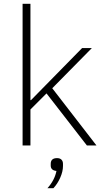

<svg xmlns="http://www.w3.org/2000/svg" viewBox="-20 -760 542 1003"><path d="M139 0H98V-740H139V-237H142L409 -509H460L253 -299L484 0H434L223 -272L139 -188ZM228 223Q265 182 275 133Q245 130 245 105V96Q245 66 278 66Q293 66 301 74Q309 82 309 96V107Q309 136 294.5 168.5Q280 201 259 223Z"/></svg>

Font: Anuphan ExtraLight
Style: Regular
Weight: 200
Designer: Cadson Demak
Version: Version 3.001